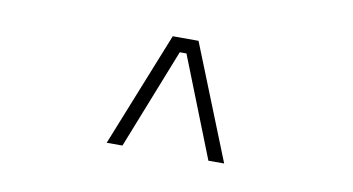

<svg xmlns="http://www.w3.org/2000/svg" viewBox="-39 -878 728 396"><g transform="rotate(10 325.0 -680.0)"><path d="M200 -560 296 -800H350L446 -560H413L330 -770H316L233 -560Z"/></g></svg>

Font: Trispace Thin
Style: Regular
Weight: 100
Designer: Tyler Finck
Foundry: Etcetera Type Company
Version: Version 1.210